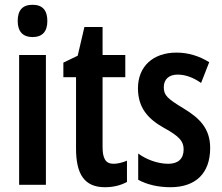

<svg xmlns="http://www.w3.org/2000/svg" viewBox="-20 -773 928 803"><path d="M116 -753C74 -753 54 -730 54 -685C54 -641 76 -618 116 -618C157 -618 178 -641 178 -685C178 -729 159 -753 116 -753ZM172 -543H60V0H172Z M455 -88C421 -88 409 -111 409 -159V-450H504V-543H409V-660H333L305 -540L245 -511V-450H298V-152C298 -43 334 10 419 10C455 10 485 2 511 -12V-101C492 -93 472 -88 455 -88Z M859 -154C859 -237 813 -280 747 -320C681 -360 665 -374 665 -408C665 -441 686 -461 723 -461C758 -461 791 -447 821 -426L855 -513C812 -539 768 -553 718 -553C620 -553 557 -495 557 -404C557 -323 598 -276 666 -238C732 -202 748 -181 748 -148C748 -109 725 -88 684 -88C638 -88 590 -107 558 -131V-21C595 -1 641 10 693 10C797 10 859 -47 859 -154Z"/></svg>

Font: Noto Sans Myanmar ExtraCondensed SemiBold
Style: Regular
Weight: 600
Width: 2
Designer: Monotype Design Team
Foundry: Monotype Imaging Inc.
Version: Version 2.107